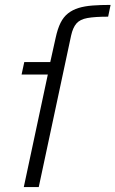

<svg xmlns="http://www.w3.org/2000/svg" viewBox="-20 -763 471 783"><path d="M77 0 175 -459H68L79 -510H185L207 -609Q215 -646 227 -670Q239 -694 257.5 -708.5Q276 -723 300.5 -730.5Q325 -738 357.5 -740.5Q390 -743 431 -743L421 -695Q367 -695 336.5 -689.5Q306 -684 291.5 -667Q277 -650 270 -618L138 0Z"/></svg>

Font: Saira Thin Light
Style: Italic
Weight: 300
Italic angle: -12°
Version: Version 1.101